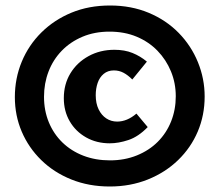

<svg xmlns="http://www.w3.org/2000/svg" viewBox="-20 -586 798 698"><path d="M379 92Q303 92 239.5 66.5Q176 41 130 -4Q84 -49 59 -107.5Q34 -166 34 -233Q34 -301 59 -361.5Q84 -422 130.5 -468Q177 -514 240 -540Q303 -566 380 -566Q457 -566 520.5 -539.5Q584 -513 629.5 -466.5Q675 -420 699.5 -360Q724 -300 724 -235Q724 -167 699 -108Q674 -49 627.5 -4Q581 41 517.5 66.5Q454 92 379 92ZM380 -3Q433 -3 477.5 -21Q522 -39 553.5 -70.5Q585 -102 602 -144.5Q619 -187 619 -236Q619 -284 601.5 -326.5Q584 -369 552.5 -401.5Q521 -434 477 -452.5Q433 -471 378 -471Q324 -471 280 -452.5Q236 -434 204.5 -401.5Q173 -369 156.5 -326Q140 -283 140 -234Q140 -184 157.5 -141.5Q175 -99 207 -68Q239 -37 283 -20Q327 -3 380 -3ZM379 -65Q331 -65 293 -86.5Q255 -108 233.5 -145Q212 -182 212 -229Q212 -280 236 -319.5Q260 -359 302 -382Q344 -405 396 -405Q433 -405 461.5 -393.5Q490 -382 514 -362L461 -297Q445 -313 429 -321.5Q413 -330 394 -330Q372 -330 357 -317.5Q342 -305 335 -284.5Q328 -264 328 -240Q328 -210 338.5 -188.5Q349 -167 366.5 -155.5Q384 -144 406 -144Q442 -144 476 -173L517 -124Q483 -89 447 -77Q411 -65 379 -65Z"/></svg>

Font: Ysabeau ExtraBold
Style: Regular
Weight: 800
Designer: Christian Thalmann (Catharsis Fonts)
Version: Version 2.002